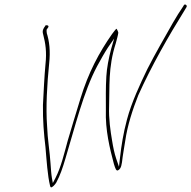

<svg xmlns="http://www.w3.org/2000/svg" viewBox="-20 -720 833 836"><path d="M168 -570C178 -531 184 -495 178 -440C173 -386 170 -320 167 -263C166 -197 171 -137 178 -79C183 -21 187 44 198 89C199 94 202 96 202 96C208 96 219 85 225 75C242 43 252 14 265 -30C305 -162 344 -322 403 -432C419 -461 433 -487 450 -513L477 -552L464 -507C453 -466 445 -423 443 -387C440 -336 441 -292 441 -242C438 -153 458 -74 476 -6C482 13 486 27 495 21C508 13 510 -1 514 -36C516 -54 521 -77 525 -105C535 -175 558 -244 582 -305C640 -434 714 -563 783 -674L792 -689C797 -697 785 -705 780 -697V-696L769 -679C763 -670 750 -651 733 -621C697 -557 656 -487 622 -420C590 -354 553 -275 533 -200C517 -141 508 -83 503 -37L498 6L486 -29C478 -53 473 -77 468 -108C461 -149 453 -204 455 -255C458 -340 450 -426 484 -531C489 -550 494 -567 495 -577V-578C495 -581 489 -594 487 -595C484 -593 474 -580 468 -572C412 -492 365 -405 330 -290L301 -195C292 -164 283 -135 275 -108C259 -50 246 7 222 54L210 77L206 55C203 37 202 18 200 -8C197 -58 187 -114 185 -172C179 -252 185 -354 194 -443C200 -499 195 -540 183 -578L184 -580C183 -582 182 -583 183 -589V-591L190 -601C196 -611 178 -612 177 -608V-607C168 -595 163 -586 168 -570ZM527 -111Z"/></svg>

Font: Stray Cat
Style: ExLtCnObl
Weight: 200
Version: Version 1.0